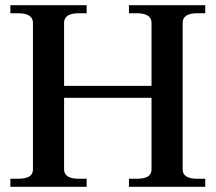

<svg xmlns="http://www.w3.org/2000/svg" viewBox="-20 -720 831 740"><path d="M684 -632V-67Q684 -31 741 -31H771V0H477V-31H506Q535 -31 549.5 -39.5Q564 -48 564 -67V-343H227V-67Q227 -31 284 -31H314V0H20V-31H49Q78 -31 92.5 -39.5Q107 -48 107 -67V-632Q107 -669 49 -669H20V-700H314V-669H284Q227 -669 227 -632V-389H564V-632Q564 -669 506 -669H477V-700H771V-669H741Q684 -669 684 -632Z"/></svg>

Font: Taviraj Medium
Style: Regular
Weight: 500
Designer: Katatrad Team
Foundry: CadsonDemak
Version: Version 1.001